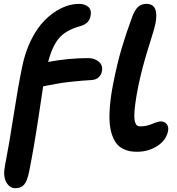

<svg xmlns="http://www.w3.org/2000/svg" viewBox="-20 -780 925 1001"><path d="M61 201.2Q29.8 201.2 12.5 169.4Q-4.9 137.7 5.9 84Q28.3 -31.2 51 -178.7Q73.7 -326.2 95.2 -430.2Q110.4 -506.8 141.6 -570.3Q172.9 -633.8 213.4 -674.6Q253.9 -715.3 299.8 -737.5Q345.7 -759.8 392.1 -759.8Q422.4 -759.8 440.4 -743.9Q458.5 -728 452.1 -696.8Q444.8 -656.2 398.9 -644Q323.7 -623 287.8 -581.1Q252 -539.1 231 -457Q337.4 -477.1 440.9 -477.1Q473.1 -477.1 495.4 -458Q517.6 -439 511.2 -408.2Q508.3 -389.6 494.4 -377Q480.5 -364.3 459 -362.8Q408.2 -359.9 362.3 -355Q316.4 -350.1 295.4 -346.7Q274.4 -343.3 241.2 -336.9Q208 -330.6 205.1 -330.1Q204.1 -324.2 180.2 -165.3Q156.2 -6.3 131.8 115.2Q121.6 164.6 105.5 182.9Q89.4 201.2 61 201.2ZM694.8 11.2Q673.8 11.2 656.5 8.1Q639.2 4.9 620.6 -4.6Q602.1 -14.2 588.9 -30Q575.7 -45.9 565.4 -73.2Q555.2 -100.6 552 -137.5Q548.8 -174.3 553.2 -227.8Q557.6 -281.2 570.8 -347.2Q590.8 -448.7 614.3 -528.1Q637.7 -607.4 669.9 -693.8Q683.1 -729 700.4 -744.4Q717.8 -759.8 743.2 -759.8Q811 -759.8 790 -654.8Q785.2 -630.9 752.9 -528.6Q720.7 -426.3 700.2 -327.1Q689.9 -274.9 685.1 -237.1Q680.2 -199.2 680.2 -177Q680.2 -154.8 684.6 -142.1Q689 -129.4 695.3 -125.2Q701.7 -121.1 710.9 -121.1Q743.2 -121.1 773.4 -134Q803.7 -147 817.9 -147Q838.4 -147 849.4 -132.8Q860.4 -118.7 856 -96.2Q846.2 -48.3 799.8 -18.6Q753.4 11.2 694.8 11.2Z"/></svg>

Font: Shantell Sans Irregular
Style: Italic
Weight: 600
Italic angle: -11.31°
Designer: Stephen Nixon, Anya Danilova, Shantell Martin
Foundry: Arrow Type
Version: Version 1.006;[9816181b4]